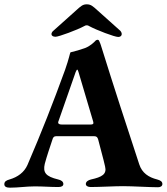

<svg xmlns="http://www.w3.org/2000/svg" viewBox="-24 -863 771 888"><path d="M233 -693C248 -693 334 -725 365 -742C370 -745 373 -746 377 -746C381 -746 385 -745 389 -742C422 -724 506 -692 523 -692C533 -692 539 -698 539 -705C539 -710 537 -716 532 -721L428 -814C405 -835 396 -843 377 -843C359 -843 350 -835 327 -814L222 -720C217 -716 214 -710 214 -705C214 -698 221 -693 233 -693ZM22 5C62 5 97 -1 137 -1C177 -1 207 2 246 2C261 2 269 -3 269 -12C269 -23 259 -30 245 -33C187 -47 174 -65 183 -105C192 -139 206 -180 218 -216C221 -227 225 -233 235 -233H412C423 -233 427 -228 430 -218C440 -177 454 -130 462 -93C471 -57 447 -44 397 -33C384 -30 373 -23 373 -12C373 -3 383 2 395 2C436 2 506 -2 545 -2C590 -2 667 3 707 3C718 3 727 -2 727 -12C727 -24 717 -29 703 -33C663 -43 633 -63 620 -103C564 -273 501 -466 445 -646C442 -657 439 -664 435 -673C433 -678 430 -679 427 -679C425 -679 422 -678 419 -676C411 -667 393 -650 370 -641C345 -632 327 -627 302 -621C299 -617 296 -594 277 -540C221 -386 168 -251 103 -100C88 -66 58 -44 20 -33C6 -29 -4 -24 -4 -11C-4 1 7 5 22 5ZM263 -287C254 -287 245 -289 245 -296C245 -299 246 -302 247 -304L326 -530C329 -536 331 -541 333 -541C335 -541 337 -537 339 -530L406 -304C407 -300 408 -298 408 -294C408 -289 404 -287 393 -287Z"/></svg>

Font: EB Garamond
Style: Bold
Weight: 700
Designer: Georg Duffner and Octavio Pardo
Foundry: Georg Duffner
Version: Version 1.000;PS 001.000;hotconv 1.0.88;makeotf.lib2.5.64775